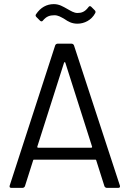

<svg xmlns="http://www.w3.org/2000/svg" viewBox="-20 -912 628 932"><path d="M244 -838C262 -838 275 -830 294 -819C310 -808 328 -797 356 -797C389 -797 424 -814 442 -848C445 -853 444 -858 440 -862L423 -879C418 -884 413 -883 409 -877C392 -854 375 -849 356 -849C339 -849 324 -859 306 -869C286 -880 268 -892 241 -892C207 -892 177 -876 155 -843C151 -838 153 -833 157 -829L175 -811C180 -807 185 -807 189 -813C205 -832 221 -838 244 -838ZM499 0H554C561 0 564 -4 562 -11L339 -692C337 -697 332 -700 327 -700H260C255 -700 250 -697 248 -692L27 -11C25 -4 28 0 35 0H89C94 0 99 -3 101 -8L141 -134C142 -137 143 -137 145 -137H443C445 -137 446 -137 447 -134L487 -8C489 -3 494 0 499 0ZM161 -200 291 -608C292 -611 296 -611 297 -608L427 -200C428 -198 426 -195 423 -195H165C162 -195 160 -198 161 -200Z"/></svg>

Font: Elastic
Style: elastic
Weight: 400
Designer: Jeremy Tribby
Foundry: Tribby Type
Version: Version 1.422;hotconv 1.0.109;makeotfexe 2.5.65596